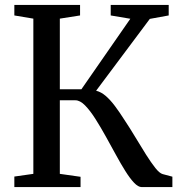

<svg xmlns="http://www.w3.org/2000/svg" viewBox="-20 -763 736 783"><path d="M38.5 0V-43L116 -54V-687L38.5 -700V-743H306.5V-700L224 -687V-399H312L511.5 -686.5L431.5 -700V-743H668V-700L591 -686L372 -393Q392.5 -388 411.5 -371.5Q430.5 -355 449 -330.2Q467.5 -305.5 486.5 -275.5Q510.5 -239.5 533 -201.8Q555.5 -164 576 -131.8Q596.5 -99.5 613.5 -78Q630.5 -56.5 643.5 -53L683 -42.5V0H558Q543.5 0 526.5 -18Q509.5 -36 490.8 -66Q472 -96 452.2 -132.5Q432.5 -169 412 -205.5Q391 -243.5 369.5 -277.5Q348 -311.5 327.2 -332.8Q306.5 -354 287.5 -354H224V-54L308.5 -42V0Z"/></svg>

Font: Merriweather 48pt
Style: Regular
Weight: 400
Version: Version 2.100